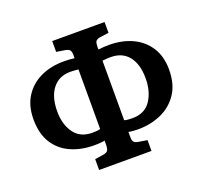

<svg xmlns="http://www.w3.org/2000/svg" viewBox="-128 -884 1115 1051"><g transform="rotate(-20 429.5 -358.5)"><path d="M277 17V-46L329 -54Q349 -58 354.5 -68.5Q360 -79 360 -96V-124Q353 -122 337 -120.5Q321 -119 297 -119Q224 -119 164 -145.5Q104 -172 69 -226.5Q34 -281 34 -366Q34 -443 68 -497Q102 -551 161.5 -579.5Q221 -608 299 -608Q314 -608 330 -607Q346 -606 360 -604V-623Q360 -641 354 -650Q348 -659 327 -663L277 -671V-734H582V-671L530 -664Q510 -660 504.5 -650.5Q499 -641 499 -621V-604Q514 -606 530 -607Q546 -608 560 -608Q638 -608 697.5 -580Q757 -552 791 -498.5Q825 -445 825 -369Q825 -284 787.5 -228.5Q750 -173 688.5 -146Q627 -119 554 -119Q540 -119 523 -120.5Q506 -122 499 -124V-94Q499 -75 505 -66.5Q511 -58 532 -54L582 -46V17ZM313 -187Q344 -187 359 -192V-539Q333 -542 311 -542Q246 -542 208.5 -494.5Q171 -447 171 -362Q171 -287 206.5 -237Q242 -187 313 -187ZM547 -187Q618 -187 653 -239Q688 -291 688 -368Q688 -450 651.5 -496Q615 -542 548 -542Q539 -542 527.5 -541.5Q516 -541 499 -539V-192Q514 -187 547 -187Z"/></g></svg>

Font: Literata SemiBold
Style: Regular
Weight: 600
Designer: Latin by Veronika Burian and Jose Scaglione. Greek by Irene Vlachou. Cyrillic by Vera Evstafieva.
Foundry: TypeTogether
Version: Version 3.103; ttfautohint (v1.8.4.7-5d5b);gftools[0.9.29]